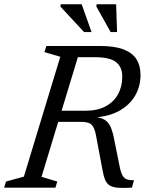

<svg xmlns="http://www.w3.org/2000/svg" viewBox="-38 -904 711 925"><path d="M374 -370.5Q431.5 -370.5 471 -391.8Q510.5 -413 530.8 -450.2Q551 -487.5 551 -536Q551 -581 521 -604.8Q491 -628.5 419 -628.5H281.5L299.5 -682.5H443.5Q514 -682.5 557 -666Q600 -649.5 619.5 -618.5Q639 -587.5 639 -543.5Q639 -488 613 -443.2Q587 -398.5 537.2 -370.5Q487.5 -342.5 414.5 -338V-341Q448 -338.5 466.8 -326.5Q485.5 -314.5 495.8 -290.5Q506 -266.5 513 -227.5L537 -109Q543 -76 551.5 -60.2Q560 -44.5 573.5 -40Q587 -35.5 607.5 -35.5L597.5 0Q556.5 2.5 530.8 0.5Q505 -1.5 490.5 -10.5Q476 -19.5 468.2 -38.5Q460.5 -57.5 455 -89.5L427 -238Q421.5 -272.5 413 -289.2Q404.5 -306 390 -311.5Q375.5 -317 351 -317H187.5L203.5 -370.5ZM162 -52 238 -29.5 229 0H-18L-9 -29.5L77 -53L252.5 -630.5L176 -653L185.5 -682.5H353.5ZM403 -749.5H367L253 -872.5L254.5 -883.5H355.5ZM526 -749.5H495L426 -873L427.5 -883.5H521.5Z"/></svg>

Font: Newsreader 14pt
Style: Italic
Weight: 400
Italic angle: -17°
Designer: Hugues Gentile
Foundry: Production Type
Version: Version 1.003